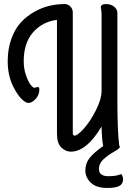

<svg xmlns="http://www.w3.org/2000/svg" viewBox="-20 -720 656 947"><path d="M481 -94V-96Q407 28 329 28Q303 28 282 7Q261 -14 261 -59V-622Q189 -613 143 -560.5Q97 -508 97 -418Q97 -381 108 -349Q119 -317 131 -302Q143 -287 150 -287Q153 -287 158.5 -289Q164 -291 166 -291Q174 -291 174 -279Q174 -247 148.5 -225Q123 -203 102 -219Q71 -240 44.5 -294.5Q18 -349 18 -418Q18 -479 36 -528.5Q54 -578 82.5 -609Q111 -640 149 -661.5Q187 -683 224.5 -691.5Q262 -700 299 -700Q315 -700 327 -688Q339 -676 339 -658V-65Q339 -51 348 -51Q363 -51 395 -87.5Q427 -124 454 -178Q481 -232 481 -271V-651Q481 -662 479 -671.5Q477 -681 477 -683Q477 -700 503 -700Q527 -700 543 -687Q559 -674 559 -656V-222Q559 -75 568 -3Q571 2 571 4Q571 11 556 20Q537 31 525.5 38.5Q514 46 498.5 58.5Q483 71 475.5 84.5Q468 98 468 113Q468 149 514 149Q555 149 573 140Q579 137 583 146Q587 155 587 164Q587 187 569 197Q551 207 509 207Q454 207 427.5 180.5Q401 154 401 122Q401 85 422 59Q443 33 489 0Q483 -25 481 -94Z"/></svg>

Font: Grand Hotel
Style: Regular
Weight: 400
Designer: Brian J. Bonislawsky & Jim Lyles for Astigmatic (AOETI)
Foundry: Astigmatic (AOETI)
Version: Version 001.000